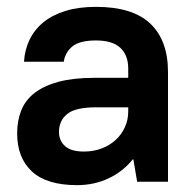

<svg xmlns="http://www.w3.org/2000/svg" viewBox="-20 -530 570 560"><path d="M205 10Q116 10 73 -30Q30 -70 30 -141Q30 -178 42 -208Q54 -238 81 -259Q108 -280 151 -291.5Q194 -303 255 -303H354V-330Q354 -369 331 -390.5Q308 -412 260 -412Q212 -412 191 -394.5Q170 -377 166 -350H50Q52 -384 66 -413.5Q80 -443 106 -464.5Q132 -486 170.5 -498Q209 -510 260 -510Q367 -510 418.5 -461Q470 -412 470 -320V0H380L369 -65H367Q338 -29 296 -9.5Q254 10 205 10ZM225 -88Q253 -88 276.5 -97Q300 -106 317 -121.5Q334 -137 344 -158.5Q354 -180 354 -205V-217H260Q200 -217 176 -197.5Q152 -178 152 -145Q152 -120 169.5 -104Q187 -88 225 -88Z"/></svg>

Font: PT Root UI Bold
Style: Regular
Weight: 700
Designer: Vitaly Kuzmin
Foundry: ParaType Ltd.
Version: Version 2.000G